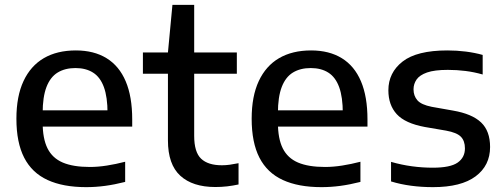

<svg xmlns="http://www.w3.org/2000/svg" viewBox="-20 -760 2072 790"><path d="M334.5 10Q239.5 10 175.5 -19.5Q111.5 -49 79.5 -111.2Q47.5 -173.5 47.5 -271.5Q47.5 -364 76.8 -426.5Q106 -489 160.5 -520.8Q215 -552.5 292 -552.5Q366.5 -552.5 418.5 -520.5Q470.5 -488.5 497.2 -425.5Q524 -362.5 524 -268.5V-239H100V-306H445L422.5 -294Q422.5 -360.5 407.5 -401.5Q392.5 -442.5 363 -461.2Q333.5 -480 290.5 -480Q247.5 -480 217.2 -461.5Q187 -443 171.2 -402Q155.5 -361 155.5 -294.5V-256Q155.5 -189.5 175.5 -149.5Q195.5 -109.5 238.2 -91.2Q281 -73 349.5 -73Q383 -73 419.8 -78.8Q456.5 -84.5 495 -94.5V-11.5Q451.5 -0.5 412.2 4.8Q373 10 334.5 10Z M866 9.5Q772.5 9.5 721.8 -37Q671 -83.5 671 -182.5V-544L689.5 -740H779V-201Q779 -134 807.5 -107Q836 -80 893 -80Q909 -80 925 -82.2Q941 -84.5 961.5 -88.5V-1Q938.5 4 914.5 6.8Q890.5 9.5 866 9.5ZM568 -456.5V-544H954.5V-456.5Z M1302.5 10Q1207.5 10 1143.5 -19.5Q1079.5 -49 1047.5 -111.2Q1015.5 -173.5 1015.5 -271.5Q1015.5 -364 1044.8 -426.5Q1074 -489 1128.5 -520.8Q1183 -552.5 1260 -552.5Q1334.5 -552.5 1386.5 -520.5Q1438.5 -488.5 1465.2 -425.5Q1492 -362.5 1492 -268.5V-239H1068V-306H1413L1390.5 -294Q1390.5 -360.5 1375.5 -401.5Q1360.5 -442.5 1331 -461.2Q1301.5 -480 1258.5 -480Q1215.5 -480 1185.2 -461.5Q1155 -443 1139.2 -402Q1123.5 -361 1123.5 -294.5V-256Q1123.5 -189.5 1143.5 -149.5Q1163.5 -109.5 1206.2 -91.2Q1249 -73 1317.5 -73Q1351 -73 1387.8 -78.8Q1424.5 -84.5 1463 -94.5V-11.5Q1419.5 -0.5 1380.2 4.8Q1341 10 1302.5 10Z M1761.5 10Q1714.5 10 1671.2 4.2Q1628 -1.5 1589 -13.5V-94Q1632.5 -81.5 1675 -75.8Q1717.5 -70 1761 -70Q1833 -70 1863 -91Q1893 -112 1893 -149.5Q1893 -180.5 1876.2 -197.5Q1859.5 -214.5 1815.5 -222.5L1728 -237.5Q1647 -252.5 1612.5 -290.2Q1578 -328 1578 -388.5Q1578 -461 1636.5 -506.8Q1695 -552.5 1821 -552.5Q1859.5 -552.5 1896.8 -547.8Q1934 -543 1966 -534V-453.5Q1931 -463.5 1895.5 -468Q1860 -472.5 1822.5 -472.5Q1768 -472.5 1737.2 -461.8Q1706.5 -451 1694 -432.8Q1681.5 -414.5 1681.5 -392.5Q1681.5 -365.5 1697.5 -347.2Q1713.5 -329 1756.5 -320.5L1844 -305Q1922.5 -291.5 1959.5 -256.2Q1996.5 -221 1996.5 -155Q1996.5 -79 1937 -34.5Q1877.5 10 1761.5 10Z"/></svg>

Font: Encode Sans SemiExpanded Medium
Style: Regular
Weight: 500
Width: 6
Designer: Multiple Designers
Foundry: Impallari Type
Version: Version 3.002